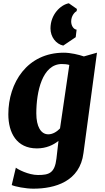

<svg xmlns="http://www.w3.org/2000/svg" viewBox="-20 -886 636 1159"><path d="M361.8 -610.8 437 -661.6 442.4 -707C423.3 -709 409.7 -731.9 409.7 -756.3C409.7 -791.5 431.6 -813 442.9 -819.3L444.3 -832L395.5 -866.2C345.2 -856.9 284.7 -797.9 284.7 -714.4C284.7 -663.1 317.9 -620.1 361.8 -610.8ZM75.7 126 50.8 231C70.3 240.2 133.8 252.9 181.6 252.9C312.5 252.9 462.4 209.5 483.9 37.6L565.4 -567.9L486.3 -545.4C457 -555.7 406.2 -567.9 365.2 -567.9C144 -567.9 30.3 -386.2 30.3 -196.3C30.3 -84 80.6 9.8 202.6 9.8C258.8 9.8 302.2 -10.7 333 -35.6L320.8 70.8C310.5 159.7 275.4 170.4 209 170.4C151.4 170.4 85.4 135.3 75.7 126ZM271.5 -75.2C227.1 -75.2 199.2 -121.6 199.2 -201.7C199.2 -332 234.9 -499.5 353.5 -499.5C369.6 -499.5 384.8 -498 398.4 -494.1L342.3 -110.8C323.2 -90.8 298.3 -75.2 271.5 -75.2Z"/></svg>

Font: Merriweather
Style: Heavy Italic
Weight: 900
Italic angle: -7.5°
Designer: Eben Sorkin
Foundry: Eben Sorkin
Version: Version 1.001